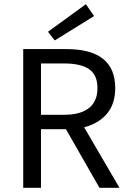

<svg xmlns="http://www.w3.org/2000/svg" viewBox="-20 -888 610 908"><path d="M89.8 0V-655.8H294.9Q524.9 -655.8 524.9 -471.2Q524.9 -397 486.1 -350.6Q447.3 -304.2 377.9 -286.1L544.9 0H450.2L292 -276.9H173.8V0ZM173.8 -345.2H283.2Q360.4 -345.2 400.6 -377Q440.9 -408.7 440.9 -471.2Q440.9 -533.7 401.6 -560.8Q362.3 -587.9 283.2 -587.9H173.8ZM238.8 -696.8 207 -737.8 386.2 -868.2 424.8 -812Z"/></svg>

Font: Source Sans Pro
Style: Regular
Weight: 400
Designer: Paul D. Hunt
Foundry: Adobe Systems Incorporated
Version: Version 3.006;hotconv 1.0.111;makeotfexe 2.5.65597